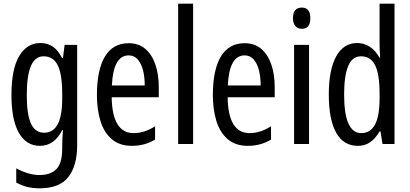

<svg xmlns="http://www.w3.org/2000/svg" viewBox="-20 -780 2221 1040"><path d="M199 -547Q237 -547 265.5 -528Q294 -509 316 -466H321L330 -537H398V6Q398 118 350 179Q302 240 195 240Q158 240 127.5 232.5Q97 225 68 209V132Q136 168 193 168Q255 168 286 135.5Q317 103 317 25V9Q317 -8 318 -29.5Q319 -51 321 -75H317Q274 10 196 10Q123 10 82.5 -60Q42 -130 42 -266Q42 -406 84 -476.5Q126 -547 199 -547ZM216 -475Q169 -475 147 -421.5Q125 -368 125 -265Q125 -159 148 -110Q171 -61 219 -61Q317 -61 317 -245V-270Q317 -377 293 -426Q269 -475 216 -475Z M677 -546Q732 -546 768 -514.5Q804 -483 822 -429.5Q840 -376 840 -309V-253H585Q588 -59 704 -59Q733 -59 761.5 -68Q790 -77 820 -96V-24Q764 10 695 10Q627 10 585 -26.5Q543 -63 524 -125Q505 -187 505 -265Q505 -402 548.5 -474Q592 -546 677 -546ZM677 -480Q636 -480 613 -440Q590 -400 586 -317H764Q764 -361 755 -398Q746 -435 726.5 -457.5Q707 -480 677 -480Z M1026 0H945V-760H1026Z M1305 -546Q1360 -546 1396 -514.5Q1432 -483 1450 -429.5Q1468 -376 1468 -309V-253H1213Q1216 -59 1332 -59Q1361 -59 1389.5 -68Q1418 -77 1448 -96V-24Q1392 10 1323 10Q1255 10 1213 -26.5Q1171 -63 1152 -125Q1133 -187 1133 -265Q1133 -402 1176.5 -474Q1220 -546 1305 -546ZM1305 -480Q1264 -480 1241 -440Q1218 -400 1214 -317H1392Q1392 -361 1383 -398Q1374 -435 1354.5 -457.5Q1335 -480 1305 -480Z M1615 -739Q1661 -739 1661 -681Q1661 -624 1615 -624Q1593 -624 1580 -639Q1567 -654 1567 -681Q1567 -739 1615 -739ZM1654 -537V0H1573V-537Z M1918 10Q1841 10 1801 -61Q1761 -132 1761 -268Q1761 -402 1801 -474.5Q1841 -547 1915 -547Q1952 -547 1983.5 -526.5Q2015 -506 2035 -468H2039Q2036 -513 2036 -542V-760H2117V0H2052L2041 -68H2036Q2014 -30 1985.5 -10Q1957 10 1918 10ZM1937 -59Q2036 -59 2036 -244V-274Q2036 -378 2012 -426.5Q1988 -475 1935 -475Q1888 -475 1866 -422Q1844 -369 1844 -268Q1844 -59 1937 -59Z"/></svg>

Font: Noto Sans Gurmukhi ExtraCondensed
Style: Regular
Weight: 400
Width: 2
Designer: Jelle Bosma - Monotype Design Team
Foundry: Monotype Imaging Inc.
Version: Version 2.004; ttfautohint (v1.8.4.7-5d5b)